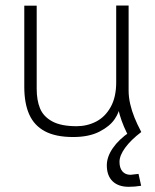

<svg xmlns="http://www.w3.org/2000/svg" viewBox="-20 -496 575 710"><path d="M456.1 194.8Q417.5 194.8 396.2 174.1Q375 153.3 375 115.2Q375 84 397.2 51.8Q419.4 19.5 459.5 -7.8H502.4Q463.9 21.5 442.9 50.3Q421.9 79.1 421.9 102.5Q421.9 125 432.6 137.7Q443.4 150.4 462.9 150.4Q463.9 150.4 492.2 147L502 190.9Q478.5 194.8 456.1 194.8ZM250.5 10.7Q186 10.7 146.2 -10.5Q106.4 -31.7 88.1 -72.8Q69.8 -113.8 69.8 -174.8V-475.1H115.7V-167.5Q115.7 -125.5 127.9 -95.5Q140.1 -65.4 172.6 -47.4Q205.1 -29.3 263.2 -29.3Q302.2 -29.3 335.4 -46.4Q368.7 -63.5 389.2 -100.1Q409.7 -136.7 409.7 -191.4L422.4 -104Q422.4 -83 404.5 -56.2Q386.7 -29.3 347.9 -9.3Q309.1 10.7 250.5 10.7ZM461.4 19Q409.7 -73.2 409.7 -160.2L455.6 -161.1Q455.6 -137.2 461.4 -111.6Q467.3 -85.9 477.3 -61.3Q487.3 -36.6 500 -12.7L502.4 -7.8ZM409.7 -160.2V-475.6H455.6V-103Z"/></svg>

Font: DavidDev Light
Style: Regular
Weight: 300
Designer: David.dev
Foundry: David.dev
Version: Version 1.001;FEAKit 1.0